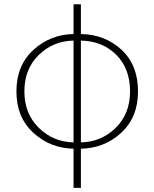

<svg xmlns="http://www.w3.org/2000/svg" viewBox="-20 -701 739 919"><path d="M367.2 -506.8V-19.5Q464.8 -21.5 533.7 -88.9Q602.5 -156.2 602.5 -263.7Q602.5 -373 536.1 -439Q469.7 -504.9 367.2 -506.8ZM332 -19.5V-506.8Q234.4 -504.9 165.5 -438Q96.7 -371.1 96.7 -263.7Q96.7 -157.2 165.5 -89.4Q234.4 -21.5 332 -19.5ZM367.2 -680.7V-538.1Q482.4 -536.1 561.5 -462.9Q640.6 -389.6 640.6 -263.7Q640.6 -139.6 560.1 -65.4Q479.5 8.8 367.2 10.7V198.2H332V10.7Q220.7 8.8 139.6 -65.4Q58.6 -139.6 58.6 -263.7Q58.6 -387.7 139.6 -461.9Q220.7 -536.1 332 -538.1V-680.7Z"/></svg>

Font: Gen Shin Gothic ExtraLight
Style: Regular
Weight: 100
Designer: [Source Han Sans]
Ryoko NISHIZUKA  (kana & ideographs); Paul D. Hunt (Latin, Greek & Cyrillic); Wenlong ZHANG  (bopomofo
Version: Version 1.002.20150607